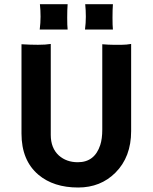

<svg xmlns="http://www.w3.org/2000/svg" viewBox="-20 -857 708 890"><path d="M454.1 -651.9Q484.4 -649.4 504.4 -649.4H544.9Q565.4 -649.4 587.9 -653.3V-249.5Q587.9 -129.4 515.1 -56.6Q446.3 12.2 342.3 12.2Q228.5 12.2 158.2 -46.9Q79.6 -113.3 79.6 -238.3V-651.9Q120.1 -649.4 156 -649.4Q191.9 -649.4 215.3 -653.3V-231.9Q215.3 -170.4 252.9 -136.2Q288.1 -105 340.8 -105Q418.9 -105 444.8 -185.1Q454.1 -213.9 454.1 -256.3ZM503.4 -837.4Q501.5 -813 501.5 -775.1Q501.5 -737.3 503.4 -720.2H374Q377.9 -750.5 377.9 -780Q377.9 -809.6 375 -837.4ZM293.5 -837.4Q291.5 -813 291.5 -775.1Q291.5 -737.3 293.5 -720.2H164.1Q168 -750.5 168 -780Q168 -809.6 165 -837.4Z"/></svg>

Font: HammersmithOne
Style: Regular
Weight: 400
Designer: Nicole Fally
Foundry: Nicole Fally
Version: Version 1.003